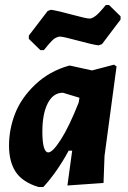

<svg xmlns="http://www.w3.org/2000/svg" viewBox="-20 -736 511 766"><path d="M415 -716 461 -671V-658L387 -560L373 -555Q349 -558 290.5 -574Q232 -590 219 -590Q215 -590 211.5 -589Q208 -588 204.5 -586Q201 -584 198 -582.5Q195 -581 190.5 -576.5Q186 -572 184 -570Q182 -568 177 -562.5Q172 -557 170 -554.5Q168 -552 162.5 -545Q157 -538 155 -536H141L95 -581V-594L170 -692L183 -697Q207 -694 265.5 -678Q324 -662 337 -662Q342 -662 346 -663.5Q350 -665 355.5 -668.5Q361 -672 364 -674.5Q367 -677 373.5 -683.5Q380 -690 382.5 -693Q385 -696 392.5 -704.5Q400 -713 402 -716ZM255 -474H261L347 -455L435 -478L445 -471L397 -114L393 -6L249 4L268 -135H254Q208 -50 153 10H133Q69 -10 42.5 -50.5Q16 -91 16 -155Q16 -221 40.5 -283.5Q65 -346 121 -399Q177 -452 255 -474ZM149 -211Q149 -128 173 -128Q190 -128 223 -179.5Q256 -231 294 -327L297 -346L231 -366Q192 -366 170.5 -324Q149 -282 149 -211Z"/></svg>

Font: Alegreya Sans ExtraBold
Style: Italic
Weight: 800
Italic angle: -7°
Designer: Juan Pablo del Peral
Foundry: Huerta Tipografica
Version: Version 2.007